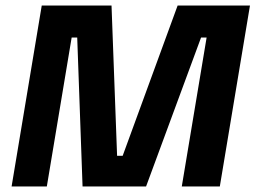

<svg xmlns="http://www.w3.org/2000/svg" viewBox="-20 -670 918 690"><path d="M21.7 0 130 -650H380.8L400.8 -110H420.8L618.3 -650H878.3L770 0H633.3L722.5 -535H702.5L505 0H276.7L257.5 -535H237.5L148.3 0Z"/></svg>

Font: Familjen Grotesk
Style: Bold Italic
Weight: 700
Italic angle: -9.46201°
Designer: Anders Wikstroem, Jonas Baeckman, Matilda Gysing, Kristian Moeller
Foundry: Familjen STHLM AB
Version: Version 2.002; ttfautohint (v1.8.4.7-5d5b)